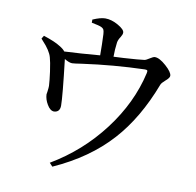

<svg xmlns="http://www.w3.org/2000/svg" viewBox="-73 -645 804 788"><g transform="rotate(10 328.5 -251.5)"><path d="M195 67 182 53Q307 -21 394 -135.5Q481 -250 510 -378Q512 -387 510 -389.5Q508 -392 500 -392Q369 -388 241 -370Q209 -365 201 -365Q189 -365 169 -377Q187 -224 187 -186Q187 -159 163 -157Q146 -157 133 -180Q121 -200 120 -221Q120 -224 122 -234Q124 -249 124 -257Q123 -278 118 -315Q112 -357 107 -373Q100 -400 66 -436Q62 -441 60 -443L68 -456Q117 -440 138 -426Q155 -416 161 -407Q228 -410 309 -417Q309 -464 307 -505Q306 -518 304 -522Q302 -528 293 -532.5Q284 -537 252 -543V-556Q284 -570 304 -570Q330 -570 358 -554Q386 -538 386 -525Q386 -517 379 -506Q370 -493 368 -481Q364 -451 364 -421Q377 -422 405 -423Q470 -427 491 -430Q498 -431 511.5 -440Q525 -449 532 -449Q551 -449 579 -424Q607 -399 607 -384Q607 -375 590 -361Q576 -349 573 -341Q517 -194 431 -99Q340 2 195 67Z"/></g></svg>

Font: Cactus Classical Serif
Style: Regular
Weight: 400
Designer: Henry Chan (via Glyphwiki)、田海東、宇文滿月
Foundry: Moonlit Owen
Version: Version 1.000